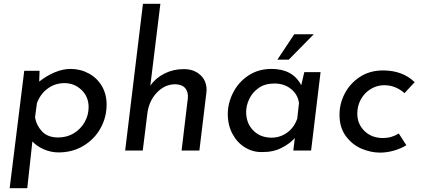

<svg xmlns="http://www.w3.org/2000/svg" viewBox="-20 -795 2230 1014"><path d="M543 -243Q543 -175 510.5 -117Q478 -59 420 -24.5Q362 10 289 10Q250 10 212.5 -6Q175 -22 151 -48L124 199H31L108 -421H189L187 -364Q226 -395 269 -413Q312 -431 352 -431Q405 -431 449 -407Q493 -383 518 -340.5Q543 -298 543 -243ZM448 -229Q448 -284 410.5 -320Q373 -356 320 -356Q271 -356 232 -327.5Q193 -299 175 -250L165 -175Q172 -133 202 -101Q232 -69 287 -69Q333 -69 369.5 -91Q406 -113 427 -150Q448 -187 448 -229Z M1071 -320 1070 -306 1033 0H939L972 -276Q975 -309 958.5 -329Q942 -349 906 -350Q850 -350 808 -305.5Q766 -261 758 -194L734 0H641L735 -775H827L774 -343Q802 -383 848.5 -406.5Q895 -430 950 -430Q1004 -430 1037.5 -399.5Q1071 -369 1071 -320Z M1673 -414 1623 0H1529L1537 -66Q1512 -37 1467 -14Q1422 9 1363 8Q1316 9 1274.5 -16Q1233 -41 1208 -87.5Q1183 -134 1183 -193Q1183 -250 1211 -305.5Q1239 -361 1291.5 -396Q1344 -431 1414 -431Q1526 -431 1571 -345L1587 -414ZM1559 -251Q1553 -296 1517 -325Q1481 -354 1430 -354Q1379 -354 1345.5 -330Q1312 -306 1296 -271.5Q1280 -237 1280 -204Q1280 -144 1317.5 -106Q1355 -68 1414 -68Q1460 -68 1497 -95Q1534 -122 1550 -169ZM1505 -480H1445L1534 -614H1637Z M1987 11Q1939 11 1890 -9.5Q1841 -30 1807 -75.5Q1773 -121 1773 -189Q1773 -248 1801 -301.5Q1829 -355 1881 -389Q1933 -423 2003 -423Q2106 -423 2170 -361L2116 -303Q2097 -321 2069.5 -333Q2042 -345 2009 -345Q1972 -345 1939 -325.5Q1906 -306 1886.5 -271.5Q1867 -237 1867 -195Q1867 -140 1905 -103Q1943 -66 2003 -66Q2048 -66 2086 -90L2126 -28Q2097 -10 2060 0.5Q2023 11 1987 11Z"/></svg>

Font: Josefin Sans
Style: Italic
Weight: 400
Italic angle: -7°
Designer: Santiago Orozco
Foundry: Typemade
Version: Version 2.000